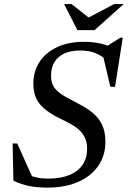

<svg xmlns="http://www.w3.org/2000/svg" viewBox="-20 -886 612 918"><path d="M498.5 -592Q468.5 -618.5 438 -631.5Q407.5 -644.5 363 -644.5Q318.5 -644.5 287.5 -630.2Q256.5 -616 240.2 -589Q224 -562 224 -523Q224 -486 242.8 -463.2Q261.5 -440.5 292.8 -423.5Q324 -406.5 360 -387.5Q396 -369 424 -345.8Q452 -322.5 468 -289.5Q484 -256.5 484 -208Q484 -142.5 449.8 -93Q415.5 -43.5 353.5 -16.2Q291.5 11 208 11Q158.5 11 120.5 3.5Q82.5 -4 44 -22L40.5 -200H62.5L141.5 -24L104 -54.5Q131.5 -42.5 155.8 -37.2Q180 -32 209 -32Q269.5 -32 311.2 -49Q353 -66 374.8 -98Q396.5 -130 396.5 -174Q396.5 -209.5 383.2 -233.2Q370 -257 348.2 -273.5Q326.5 -290 300.2 -302.8Q274 -315.5 248 -329Q214 -347.5 189.5 -368.5Q165 -389.5 152.2 -418Q139.5 -446.5 139.5 -486.5Q139.5 -545 169 -590Q198.5 -635 252.8 -660.5Q307 -686 381 -686Q417.5 -686 449 -680.2Q480.5 -674.5 516.5 -659.5L485.5 -662L556 -706H567L530 -471H507.5L467.5 -641.5ZM571.5 -866.5 432 -742H350L286.5 -866.5H322.5L411 -796.5H393L525.5 -866.5Z"/></svg>

Font: Newsreader 24pt Medium
Style: Italic
Weight: 500
Italic angle: -17°
Designer: Hugues Gentile
Foundry: Production Type
Version: Version 1.003